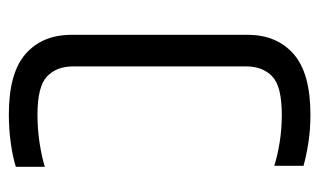

<svg xmlns="http://www.w3.org/2000/svg" viewBox="-164 -553 722 434"><g transform="rotate(90 197.0 -336.0)"><path d="M58.7 -534.5Q58.7 -600.5 102 -638.6Q145.4 -676.7 239 -676.7Q273.7 -676.7 303.6 -671.9Q333.6 -667.1 354.8 -661.1V-595Q332.1 -602.2 302 -607.1Q271.9 -612 239.5 -612Q175.1 -612 152.6 -590.3Q130.1 -568.6 130.1 -531.4V-140.1Q130.1 -103.1 152.7 -81.4Q175.3 -59.7 239.5 -59.7Q272.1 -59.7 303.2 -64.5Q334.4 -69.3 357 -76.3V-10.8Q335.8 -4 304.2 0.5Q272.7 5 238.6 5Q144.9 5 101.8 -32.9Q58.7 -70.8 58.7 -136.9Z"/></g></svg>

Font: Khand Variable Light
Style: Regular
Weight: 300
Designer: Satya Rajpurohit
Foundry: Indian Type Foundry
Version: Version 3.000